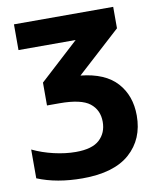

<svg xmlns="http://www.w3.org/2000/svg" viewBox="-87 -617 764 926"><g transform="rotate(-10 295.0 -154.5)"><path d="M531 -444 318 -250Q437 -238 494.5 -174.5Q552 -111 552 -13Q552 102 474.5 171Q397 240 243 240Q117 240 22 201V60Q70 83 126 96Q182 109 233 109Q313 109 349 75.5Q385 42 385 -12Q385 -70 343 -103Q301 -136 195 -136H134V-248L325 -423H45V-549H531Z"/></g></svg>

Font: Noto Sans UI ExtraBold
Style: Regular
Weight: 800
Designer: Monotype Design Team
Foundry: Monotype Imaging Inc.
Version: Version 1.001